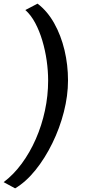

<svg xmlns="http://www.w3.org/2000/svg" viewBox="-31 -876 468 1053"><path d="M52 157 -11 123Q43.5 82 88.2 21.2Q133 -39.5 165.5 -113.8Q198 -188 215.5 -269.8Q233 -351.5 233 -434Q233 -487.5 225 -543.8Q217 -600 201.2 -653Q185.5 -706 162.2 -749.8Q139 -793.5 108 -821L175 -856Q229 -815 266.2 -748.5Q303.5 -682 322.8 -601Q342 -520 342 -435Q342 -351 319.2 -262Q296.5 -173 256.2 -90.8Q216 -8.5 163.8 56.5Q111.5 121.5 52 157Z"/></svg>

Font: Koeln Type Sans
Style: Italic
Weight: 400
Italic angle: -7.5°
Designer: Eben Sorkin
Foundry: Eben Sorkin
Version: Version 2.001